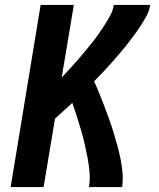

<svg xmlns="http://www.w3.org/2000/svg" viewBox="-20 -755 640 775"><path d="M23 0 144 -735H278L229 -442Q245 -459 260.5 -476Q276 -493 291 -510Q306 -527 320.5 -544.5Q335 -562 349.5 -580Q364 -598 377 -616.5Q390 -635 402.5 -654.5Q415 -674 425.5 -693.5Q436 -713 439 -735H586Q583 -712 571.5 -691Q560 -670 547 -650Q534 -630 519.5 -610.5Q505 -591 490 -572Q475 -553 459 -534.5Q443 -516 427 -498Q411 -480 394 -462Q377 -444 360 -427Q371 -402 381.5 -376.5Q392 -351 401.5 -325.5Q411 -300 420.5 -274Q430 -248 438 -221.5Q446 -195 453.5 -168Q461 -141 466.5 -113.5Q472 -86 474.5 -57.5Q477 -29 473 0H339Q344 -30 341.5 -59.5Q339 -89 333.5 -118Q328 -147 321.5 -175Q315 -203 307 -230.5Q299 -258 290 -285.5Q281 -313 272 -340Q254 -324 236.5 -307.5Q219 -291 202 -276L156 0Z"/></svg>

Font: Iosevka Curly XBdExObl
Style: Regular
Weight: 800
Width: 7
Italic angle: -9°
Monospace: yes
Designer: Belleve Invis
Foundry: Belleve Invis
Version: Version 11.1.0; ttfautohint (v1.8.3)